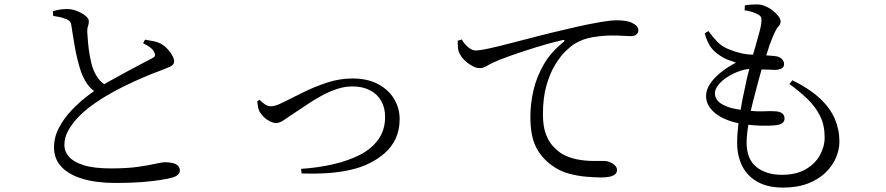

<svg xmlns="http://www.w3.org/2000/svg" viewBox="-20 -803 4020 871"><path d="M629 -607 638 -623Q658 -620 677 -616Q696 -612 709 -605Q727 -595 741 -579.5Q755 -564 762.5 -549.5Q770 -535 770 -524Q770 -510 753 -501.5Q736 -493 706 -482Q675 -471 630.5 -452Q586 -433 541.5 -411Q497 -389 462 -368Q433 -351 399.5 -327Q366 -303 337.5 -274Q309 -245 290.5 -212.5Q272 -180 272 -145Q272 -116 293 -92Q314 -68 360 -53.5Q406 -39 484 -39Q556 -39 605 -46Q654 -53 684.5 -60Q715 -67 730 -67Q747 -67 762.5 -63.5Q778 -60 787 -51.5Q796 -43 796 -28Q796 -18 786 -9.5Q776 -1 760 3Q742 8 708 13.5Q674 19 623.5 23Q573 27 505 27Q418 27 355.5 8.5Q293 -10 259 -46Q225 -82 225 -134Q225 -181 247.5 -223.5Q270 -266 303.5 -301.5Q337 -337 371 -363Q391 -379 407 -390Q388 -404 375 -423Q358 -449 348 -476Q339 -502 330.5 -537Q322 -572 316 -610.5Q310 -649 304 -685Q303 -698 297 -705.5Q291 -713 276 -718Q264 -723 248 -726Q232 -729 221 -731L220 -752Q240 -758 254.5 -760Q269 -762 284 -762Q307 -762 329.5 -753Q352 -744 367.5 -731.5Q383 -719 383 -707Q383 -694 379 -683.5Q375 -673 376 -655Q377 -636 379.5 -608.5Q382 -581 387 -552.5Q392 -524 398 -503Q407 -474 423 -451Q435 -433 453 -421Q469 -431 488 -441Q523 -461 558 -479.5Q593 -498 622 -513.5Q651 -529 667 -537Q680 -543 682.5 -549Q685 -555 680 -565Q674 -579 659.5 -589Q645 -599 629 -607Z M1158 -350Q1169 -338 1182 -329.5Q1195 -321 1208 -321Q1219 -321 1231 -324.5Q1243 -328 1269 -341Q1307 -360 1357.5 -385Q1408 -410 1464.5 -428.5Q1521 -447 1579 -447Q1648 -447 1696 -421Q1744 -395 1768.5 -353Q1793 -311 1793 -263Q1793 -213 1775 -174.5Q1757 -136 1725 -108Q1693 -80 1653 -61Q1617 -43 1568 -32Q1519 -21 1462.5 -17.5Q1406 -14 1348 -16L1346 -37Q1422 -42 1490 -57.5Q1558 -73 1611.5 -100Q1665 -127 1696 -170Q1727 -213 1727 -273Q1727 -314 1709.5 -345Q1692 -376 1658.5 -393.5Q1625 -411 1578 -411Q1543 -411 1506.5 -398.5Q1470 -386 1436.5 -367.5Q1403 -349 1375 -330Q1347 -311 1327 -298Q1287 -272 1268.5 -258.5Q1250 -245 1232 -245Q1219 -245 1203.5 -253Q1188 -261 1176 -273Q1164 -285 1157 -297Q1152 -308 1150 -320Q1148 -332 1147 -344Z M2075 -624 2056 -618Q2057 -607 2057 -595.5Q2057 -584 2060 -572Q2064 -559 2073.5 -545.5Q2083 -532 2097.5 -520.5Q2112 -509 2127 -501.5Q2142 -494 2156 -494Q2172 -494 2187 -503Q2202 -512 2217 -519Q2247 -533 2299.5 -551.5Q2352 -570 2413.5 -589Q2475 -608 2531 -621Q2539 -623 2540.5 -620Q2542 -617 2536 -612Q2480 -568 2447 -511Q2414 -454 2400 -393Q2386 -332 2386 -273Q2386 -188 2410.5 -138Q2435 -88 2482 -54Q2516 -28 2557 -16.5Q2598 -5 2638 -1.5Q2678 2 2707 2Q2730 2 2746 -1.5Q2762 -5 2770.5 -12.5Q2779 -20 2779 -31Q2779 -44 2769.5 -53Q2760 -62 2747 -67.5Q2734 -73 2722 -73Q2702 -73 2668.5 -73Q2635 -73 2598 -80Q2561 -87 2528 -106Q2508 -119 2488.5 -140Q2469 -161 2456 -195.5Q2443 -230 2443 -285Q2443 -360 2459 -415.5Q2475 -471 2498.5 -509.5Q2522 -548 2546.5 -571.5Q2571 -595 2588 -605Q2626 -628 2673 -635Q2720 -642 2756 -642Q2784 -642 2805.5 -640.5Q2827 -639 2842 -639Q2859 -639 2867.5 -647Q2876 -655 2876 -665Q2876 -676 2869 -684Q2862 -692 2846 -700Q2834 -706 2814.5 -708.5Q2795 -711 2775 -711Q2758 -711 2727 -706.5Q2696 -702 2651 -693Q2606 -684 2548 -670Q2486 -656 2422 -639.5Q2358 -623 2300.5 -608Q2243 -593 2200 -583.5Q2157 -574 2138 -574Q2121 -574 2103 -589.5Q2085 -605 2075 -624Z M3358 -756 3359 -779Q3372 -781 3385.5 -782Q3399 -783 3414 -783Q3432 -783 3450.5 -775.5Q3469 -768 3485 -755.5Q3501 -743 3511 -730Q3521 -717 3521 -707Q3521 -693 3512.5 -684.5Q3504 -676 3495 -657Q3484 -634 3472 -601Q3465 -581 3456 -552Q3475 -551 3492 -549Q3516 -547 3526.5 -536Q3537 -525 3537 -512Q3537 -500 3527 -493.5Q3517 -487 3499 -486Q3487 -486 3466 -487Q3451 -487 3435 -488Q3429 -466 3421 -438Q3408 -391 3395 -339Q3390 -319 3386 -300Q3416 -297 3441 -298Q3480 -300 3499 -298Q3517 -297 3528 -289Q3539 -281 3539 -265Q3539 -252 3528.5 -244Q3518 -236 3490 -234Q3467 -232 3428 -233Q3403 -234 3375 -237Q3367 -190 3367 -156Q3367 -81 3411.5 -45.5Q3456 -10 3526 -10Q3592 -10 3635 -35Q3678 -60 3699.5 -99Q3721 -138 3721 -180Q3721 -235 3700.5 -276.5Q3680 -318 3644 -353Q3608 -388 3561 -422L3575 -439Q3653 -400 3699.5 -356.5Q3746 -313 3767 -264Q3788 -215 3788 -161Q3788 -125 3772.5 -88Q3757 -51 3725 -20Q3693 11 3645 29.5Q3597 48 3532 48Q3464 48 3417.5 22.5Q3371 -3 3347.5 -49Q3324 -95 3324 -156Q3324 -194 3330 -244Q3330 -244 3330 -244Q3264 -258 3225 -289Q3183 -323 3183 -368Q3183 -395 3201 -422.5Q3219 -450 3250.5 -475Q3282 -500 3319 -519Q3300 -525 3282.5 -531.5Q3265 -538 3246 -551Q3218 -569 3202.5 -592Q3187 -615 3177 -652L3194 -662Q3213 -635 3234 -613.5Q3255 -592 3285 -580Q3342 -556 3395 -555Q3396 -555 3396 -555Q3402 -576 3408 -596Q3418 -631 3425.5 -659Q3433 -687 3434 -702Q3436 -721 3430 -728.5Q3424 -736 3411 -741Q3399 -747 3384.5 -751Q3370 -755 3358 -756ZM3379 -490Q3358 -489 3334 -480Q3305 -470 3279.5 -453.5Q3254 -437 3238.5 -417.5Q3223 -398 3223 -379Q3223 -364 3233.5 -349Q3244 -334 3272 -322Q3296 -311 3340 -305Q3343 -325 3347 -346Q3358 -399 3368 -446Q3374 -470 3379 -490Z"/></svg>

Font: Early Summer Mincho
Style: Regular
Weight: 400
Designer: GuiWonder
Version: Version 1.002